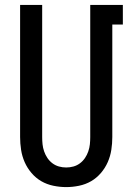

<svg xmlns="http://www.w3.org/2000/svg" viewBox="-20 -755 540 783"><path d="M250 8Q224 8 197.5 2.5Q171 -3 148.5 -16Q126 -29 108.5 -49.5Q91 -70 80.5 -94Q70 -118 66 -144Q62 -170 62 -196V-735H152V-196Q152 -181 153.5 -166.5Q155 -152 160 -137.5Q165 -123 173.5 -110.5Q182 -98 194 -89Q206 -80 220.5 -76Q235 -72 250 -72Q265 -72 279.5 -76Q294 -80 306 -89Q318 -98 326.5 -110.5Q335 -123 340 -137.5Q345 -152 346.5 -166.5Q348 -181 348 -196V-735H481V-655H438V-196Q438 -170 434 -144Q430 -118 419.5 -94Q409 -70 391.5 -49.5Q374 -29 351.5 -16Q329 -3 302.5 2.5Q276 8 250 8Z"/></svg>

Font: Iosevka Medium
Style: Regular
Weight: 500
Monospace: yes
Designer: Belleve Invis
Foundry: Belleve Invis
Version: Version 32.5.0; ttfautohint (v1.8.4)